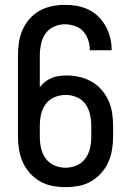

<svg xmlns="http://www.w3.org/2000/svg" viewBox="-20 -763 540 791"><path d="M250 8Q223 8 196 3Q169 -2 145.5 -15.5Q122 -29 103.5 -49.5Q85 -70 74 -94.5Q63 -119 58.5 -146Q54 -173 54 -200V-535Q54 -562 58 -588.5Q62 -615 73 -640Q84 -665 102 -685.5Q120 -706 143.5 -719Q167 -732 193.5 -737.5Q220 -743 247 -743Q273 -743 298 -738.5Q323 -734 345.5 -723Q368 -712 386 -694Q404 -676 416 -654Q428 -632 434 -607.5Q440 -583 440 -557Q440 -557 440 -556.5Q440 -556 440 -556H350Q350 -556 350 -556Q350 -556 350 -557Q350 -577 343.5 -597.5Q337 -618 323 -633.5Q309 -649 288.5 -656Q268 -663 247 -663Q224 -663 202 -653Q180 -643 167 -624Q154 -605 149 -581.5Q144 -558 144 -535V-404Q154 -417 166.5 -426.5Q179 -436 193.5 -442Q208 -448 223.5 -450Q239 -452 255 -452Q281 -452 307.5 -446Q334 -440 357 -427Q380 -414 398 -393.5Q416 -373 427 -348.5Q438 -324 442 -297.5Q446 -271 446 -244V-200Q446 -173 441.5 -146Q437 -119 426 -94.5Q415 -70 396.5 -49.5Q378 -29 354.5 -15.5Q331 -2 304 3Q277 8 250 8ZM250 -72Q274 -72 296 -81.5Q318 -91 332 -110.5Q346 -130 351 -153Q356 -176 356 -200V-244Q356 -268 351 -291Q346 -314 332.5 -333.5Q319 -353 296.5 -362.5Q274 -372 251 -372Q227 -372 204.5 -362.5Q182 -353 168 -334Q154 -315 149 -291.5Q144 -268 144 -244V-200Q144 -176 149 -153Q154 -130 168 -110.5Q182 -91 204 -81.5Q226 -72 250 -72Z"/></svg>

Font: Iosevka SS04 Medium
Style: Regular
Weight: 500
Monospace: yes
Designer: Belleve Invis
Foundry: Belleve Invis
Version: Version 19.0.0; ttfautohint (v1.8.4)